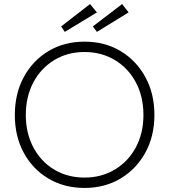

<svg xmlns="http://www.w3.org/2000/svg" viewBox="-20 -915 832 945"><path d="M396 10Q296 10 218.5 -36Q141 -82 97 -163Q53 -244 53 -349Q53 -454 97 -535.5Q141 -617 218.5 -663.5Q296 -710 396 -710Q496 -710 573.5 -663.5Q651 -617 695.5 -535.5Q740 -454 740 -349Q740 -245 695.5 -164Q651 -83 573.5 -36.5Q496 10 396 10ZM396 -41Q480 -41 546 -81Q612 -121 649 -190.5Q686 -260 686 -349Q686 -439 649 -509Q612 -579 546 -619Q480 -659 396 -659Q312 -659 246.5 -619Q181 -579 144 -509Q107 -439 107 -349Q107 -260 144 -190Q181 -120 246.5 -80.5Q312 -41 396 -41ZM299 -758 281 -785 423 -895 457 -854ZM457 -758 437 -785 581 -895 613 -854Z"/></svg>

Font: Readex Pro ExtraLight
Style: Regular
Weight: 200
Designer: Bonnie Shaver-Troup, Thomas Jockin
Foundry: Lexend
Version: Version 1.203; ttfautohint (v1.8.3)